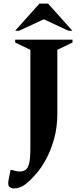

<svg xmlns="http://www.w3.org/2000/svg" viewBox="-20 -882 472 1075"><path d="M58 173Q44 173 35 166.5Q26 160 26 144Q26 135 29.5 117.5Q33 100 39 70H48Q62 74 71 76Q80 78 91 78Q109 78 122.5 69.5Q136 61 143 33.5Q150 6 150 -50V-603L65 -644V-660H386V-644L301 -603V-245Q301 -168 282.5 -103Q264 -38 237 11Q210 60 184 89Q149 130 120 151.5Q91 173 58 173ZM65 -710 201 -862H249L385 -710H363L225 -774L87 -710Z"/></svg>

Font: Spectral SC
Style: Bold
Weight: 700
Designer: Jean-Baptiste Levee
Foundry: Production Type
Version: Version 2.001